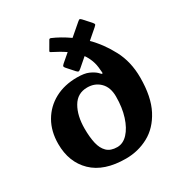

<svg xmlns="http://www.w3.org/2000/svg" viewBox="-188 -946 1033 1093"><g transform="rotate(-30 328.0 -400.0)"><path d="M287 -636.5 339.5 -681.5Q320.5 -694.5 300.5 -705.8Q280.5 -717 261 -727Q255 -730 252.2 -731.8Q249.5 -733.5 252.5 -740L283 -792.5Q287 -802 297 -798Q321 -788 348.2 -772.8Q375.5 -757.5 404 -737.5L478.5 -801.5Q488.5 -810.5 492.8 -809.5Q497 -808.5 504.5 -800.5L545.5 -755Q553.5 -745.5 554 -741.2Q554.5 -737 543 -727L480.5 -673Q539.5 -615 582.2 -534Q625 -453 625 -350Q625 -222.5 583.2 -143Q541.5 -63.5 473.2 -26.8Q405 10 324.5 10Q181.5 10 106.5 -62.5Q31.5 -135 31.5 -255Q31.5 -337.5 67.2 -399.5Q103 -461.5 166.2 -495.8Q229.5 -530 312.5 -530Q361.5 -530 388.2 -518Q415 -506 430.5 -492Q437.5 -485.5 442 -480.2Q446.5 -475 449.5 -476.5Q452.5 -478 451.8 -483.5Q451 -489 450 -501.5Q448 -535.5 437.8 -563.2Q427.5 -591 411.5 -613.5L355.5 -565Q344 -555 338.8 -555Q333.5 -555 325.5 -564L284.5 -610Q277.5 -618 277.2 -622.8Q277 -627.5 287 -636.5ZM205 -255Q205 -200.5 214.2 -159.2Q223.5 -118 247.2 -94.8Q271 -71.5 314.5 -71.5Q353 -71.5 384 -104.8Q415 -138 433.2 -195.2Q451.5 -252.5 451.5 -325Q451.5 -385 418.5 -418.2Q385.5 -451.5 334.5 -451.5Q270 -451.5 237.5 -396Q205 -340.5 205 -255Z"/></g></svg>

Font: Besley* Condensed Heavy
Style: Regular
Weight: 800
Width: 3
Designer: Owen Earl
Foundry: indestructible type*
Version: Version 3.000; ttfautohint (v1.8.3)